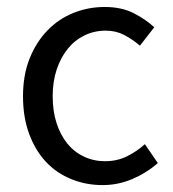

<svg xmlns="http://www.w3.org/2000/svg" viewBox="-20 -518 496 550"><path d="M45.9 -242.2Q45.9 -303.2 64.9 -350.6Q84 -397.9 116 -430.9Q147.9 -463.9 190.4 -481Q232.9 -498 279.8 -498Q328.1 -498 362.5 -480.5Q397 -462.9 421.9 -439.9L380.9 -387.2Q358.9 -405.8 335.4 -418Q312 -430.2 282.7 -430.2Q250 -430.2 221.9 -416.5Q193.8 -402.8 173.8 -377.9Q153.8 -353 142.3 -318.6Q130.9 -284.2 130.9 -242.2Q130.9 -200.2 141.8 -166Q152.8 -131.8 172.4 -107.4Q191.9 -83 220 -69.6Q248 -56.2 280.8 -56.2Q315.9 -56.2 344.5 -70.6Q373 -85 395 -105L432.1 -50.8Q398.9 -22 358.4 -4.9Q317.9 12.2 273.9 12.2Q226.1 12.2 184.1 -4.9Q142.1 -22 111.6 -54.4Q81.1 -86.9 63.5 -134.5Q45.9 -182.1 45.9 -242.2Z"/></svg>

Font: Pyidaungsu Numbers
Style: Regular
Weight: 400
Designer: Sun Tun
Foundry: MCF
Version: Version 2.053; ttfautohint (v1.8.2)